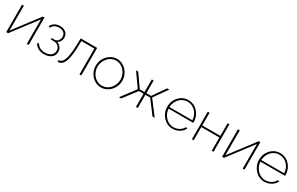

<svg xmlns="http://www.w3.org/2000/svg" viewBox="190 -1831 4867 3144"><g transform="rotate(30 2623.0 -259.0)"><path d="M81 0V-519H115V-47L473 -520H504V0H470V-465L117 0Z M797 5Q731 5 682.5 -21.5Q634 -48 610 -96L639 -109Q659 -69 699.5 -47Q740 -25 796 -25Q865 -25 907 -58Q949 -91 949 -147Q949 -196 916 -228Q883 -260 827 -260H774V-288H832Q867 -288 893 -318.5Q919 -349 919 -393Q919 -440 887.5 -468Q856 -496 796 -496Q700 -496 663 -418L635 -432Q657 -477 698 -502Q739 -527 796 -527Q866 -527 909 -491.5Q952 -456 952 -395Q952 -356 933 -324Q914 -292 885 -277Q930 -262 956 -227Q982 -192 982 -144Q982 -75 930.5 -35Q879 5 797 5Z M1052 1V-31Q1079 -31 1102 -47Q1125 -63 1142.5 -102Q1160 -141 1171 -210Q1182 -279 1185 -384L1189 -520H1500V0H1466V-488H1220L1218 -383Q1215 -271 1202.5 -196.5Q1190 -122 1169 -79Q1148 -36 1119 -17.5Q1090 1 1052 1Z M1875 10Q1805 10 1748 -27Q1691 -64 1658 -125Q1625 -186 1625 -258Q1625 -313 1644.5 -362Q1664 -411 1698.5 -448Q1733 -485 1778 -506.5Q1823 -528 1875 -528Q1927 -528 1972.5 -506.5Q2018 -485 2052.5 -448Q2087 -411 2106.5 -362Q2126 -313 2126 -258Q2126 -204 2106.5 -155.5Q2087 -107 2053 -70Q2019 -33 1973.5 -11.5Q1928 10 1875 10ZM1659 -257Q1659 -192 1688.5 -138.5Q1718 -85 1766.5 -53.5Q1815 -22 1874 -22Q1934 -22 1983 -54Q2032 -86 2061.5 -140.5Q2091 -195 2091 -259Q2091 -324 2061.5 -377.5Q2032 -431 1983 -463.5Q1934 -496 1875 -496Q1817 -496 1767.5 -463.5Q1718 -431 1688.5 -376.5Q1659 -322 1659 -257Z M2213 0 2414 -267 2235 -520H2276L2444 -281H2533V-520H2568V-281H2658L2824 -520H2865L2686 -267L2888 0H2847L2658 -250H2568V0H2533V-250H2445L2254 0Z M3228 10Q3175 10 3129 -11.5Q3083 -33 3048.5 -70.5Q3014 -108 2994.5 -157.5Q2975 -207 2975 -263Q2975 -336 3008 -396Q3041 -456 3097.5 -492Q3154 -528 3224 -528Q3296 -528 3352.5 -491.5Q3409 -455 3442.5 -394.5Q3476 -334 3477 -260Q3477 -256 3476.5 -252Q3476 -248 3476 -244H3010Q3015 -181 3045.5 -130Q3076 -79 3124 -49Q3172 -19 3230 -19Q3287 -19 3337 -48.5Q3387 -78 3408 -124L3439 -116Q3424 -80 3392 -51.5Q3360 -23 3317.5 -6.5Q3275 10 3228 10ZM3009 -273H3443Q3439 -339 3409 -389.5Q3379 -440 3331.5 -469Q3284 -498 3225 -498Q3167 -498 3119.5 -469Q3072 -440 3042.5 -389Q3013 -338 3009 -273Z M3591 0V-520H3625V-281H3967V-520H4001V0H3967V-250H3625V0Z M4163 0V-519H4197V-47L4555 -520H4586V0H4552V-465L4199 0Z M4964 10Q4911 10 4865 -11.5Q4819 -33 4784.5 -70.5Q4750 -108 4730.5 -157.5Q4711 -207 4711 -263Q4711 -336 4744 -396Q4777 -456 4833.5 -492Q4890 -528 4960 -528Q5032 -528 5088.5 -491.5Q5145 -455 5178.5 -394.5Q5212 -334 5213 -260Q5213 -256 5212.5 -252Q5212 -248 5212 -244H4746Q4751 -181 4781.5 -130Q4812 -79 4860 -49Q4908 -19 4966 -19Q5023 -19 5073 -48.5Q5123 -78 5144 -124L5175 -116Q5160 -80 5128 -51.5Q5096 -23 5053.5 -6.5Q5011 10 4964 10ZM4745 -273H5179Q5175 -339 5145 -389.5Q5115 -440 5067.5 -469Q5020 -498 4961 -498Q4903 -498 4855.5 -469Q4808 -440 4778.5 -389Q4749 -338 4745 -273Z"/></g></svg>

Font: Raleway ExtraLight
Style: Regular
Weight: 200
Designer: Matt McInerney, Pablo Impallari, Rodrigo Fuenzalida
Foundry: Matt McInerney, Pablo Impallari, Rodrigo Fuenzalida
Version: Version 4.026